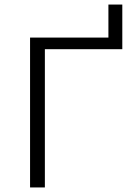

<svg xmlns="http://www.w3.org/2000/svg" viewBox="-20 -823 587 843"><path d="M517 -803V-607H177V0H112V-658H456V-803Z"/></svg>

Font: Isabella Sans
Style: Regular
Weight: 400
Designer: Original fonts by Christian Thalmann (Catharsis Fonts), Modifications by Cristiano Sobral
Version: Version 0.002;July 12, 2020;FontCreator 13.0.0.2655 64-bit; 